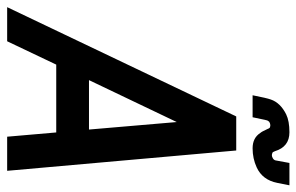

<svg xmlns="http://www.w3.org/2000/svg" viewBox="-170 -680 849 550"><g transform="rotate(90 255.0 -404.5)"><path d="M209 -234.4H350.6L329.1 -485.8ZM410.6 -656.2 468.8 0H371.1L358.9 -140.6H164.6L97.7 0H0L313 -656.2ZM404.3 -703.1Q374.5 -703.1 360.4 -725.1Q356.4 -729.5 349.6 -744.6Q347.2 -751 345.2 -752.4Q341.3 -753.9 337.9 -753.9Q332 -753.4 328.1 -750.5Q326.7 -749 326.7 -748.5Q324.2 -746.1 322.8 -738.3L315.4 -703.1H252.4Q260.3 -743.7 264.6 -755.4Q273.9 -782.7 307.1 -799.3Q326.2 -808.6 358.4 -808.6Q399.9 -808.6 412.6 -767.1Q415 -760.3 417.5 -759.8Q421.4 -758.3 424.3 -758.3Q428.2 -758.3 433.1 -761.2Q438 -764.2 439 -769L446.3 -808.6H510.3L503.4 -773.9Q495.1 -731.4 459 -714.8Q433.6 -703.1 404.3 -703.1Z"/></g></svg>

Font: Lambda
Style: Italic
Weight: 400
Italic angle: -11°
Designer: GGBotNet
Version: 0.22